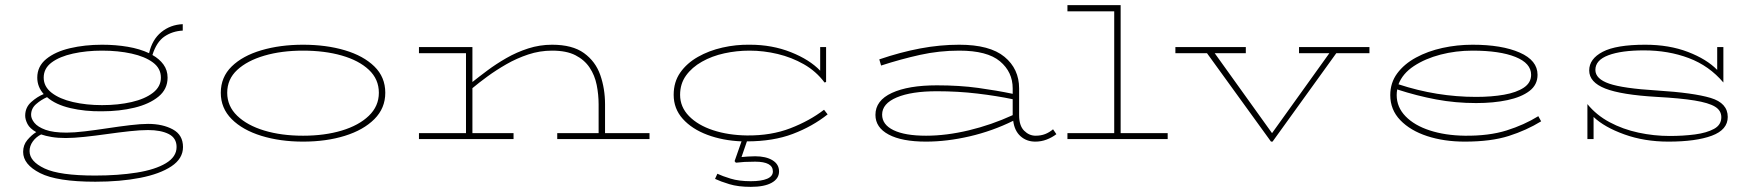

<svg xmlns="http://www.w3.org/2000/svg" viewBox="-20 -540 6847 747"><path d="M632 -238Q632 -193 596.5 -164Q561 -135 503 -121Q445 -107 377 -107Q311 -106 253.5 -119.5Q196 -133 163 -162Q140 -152 120.5 -135Q101 -118 101 -93Q101 -78 114 -62Q127 -46 157 -35Q187 -24 239 -24Q268 -24 310 -29Q352 -34 398 -41Q444 -48 486 -53Q528 -58 556 -58Q613 -58 652.5 -36.5Q692 -15 692 32Q692 77 647 107Q602 137 525 152Q448 167 351 167Q202 167 136 133.5Q70 100 70 51Q70 24 86.5 4.5Q103 -15 121 -26Q96 -40 87 -57.5Q78 -75 78 -90Q78 -122 101.5 -143Q125 -164 150 -174Q125 -202 125 -238Q125 -282 160 -310.5Q195 -339 252.5 -352.5Q310 -366 377 -366Q430 -366 477 -358Q524 -350 560 -333Q572 -386 607.5 -415Q643 -444 691 -446V-421Q651 -419 620 -398Q589 -377 573 -326Q600 -311 616 -289Q632 -267 632 -238ZM150 -238Q150 -203 181 -179Q212 -155 264 -143Q316 -131 377 -131Q440 -131 492 -143Q544 -155 575 -179Q606 -203 606 -238Q606 -274 575 -297Q544 -320 492 -331.5Q440 -343 377 -343Q316 -343 264 -331.5Q212 -320 181 -297Q150 -274 150 -238ZM95 48Q95 88 153.5 115.5Q212 143 350 143Q440 143 512 131.5Q584 120 625.5 95Q667 70 667 32Q667 -3 636.5 -18.5Q606 -34 556 -34Q526 -34 484.5 -29.5Q443 -25 397 -18.5Q351 -12 308.5 -7.5Q266 -3 236 -3Q205 -3 181 -7Q157 -11 140 -17Q120 -7 107.5 10.5Q95 28 95 48Z M1479 -179Q1479 -119 1436.5 -76.5Q1394 -34 1321.5 -11.5Q1249 11 1159 11Q1070 11 997 -11.5Q924 -34 881.5 -76.5Q839 -119 839 -179Q839 -240 881.5 -281.5Q924 -323 997 -344.5Q1070 -366 1159 -366Q1249 -366 1321.5 -344.5Q1394 -323 1436.5 -281.5Q1479 -240 1479 -179ZM864 -179Q864 -127 903 -89.5Q942 -52 1008.5 -32Q1075 -12 1159 -12Q1243 -12 1309.5 -32Q1376 -52 1415 -89.5Q1454 -127 1454 -179Q1454 -232 1415 -268.5Q1376 -305 1309.5 -324Q1243 -343 1159 -343Q1075 -343 1008.5 -323.5Q942 -304 903 -268Q864 -232 864 -179Z M1978 1H1610V-22H1793V-333H1610V-357H1818V-221Q1843 -241 1876.5 -266Q1910 -291 1950 -314Q1990 -337 2035 -351.5Q2080 -366 2128 -366Q2207 -366 2252 -333.5Q2297 -301 2315.5 -248Q2334 -195 2334 -134V-22H2507V1H2148V-22H2309V-134Q2309 -172 2301.5 -209.5Q2294 -247 2274 -277Q2254 -307 2219 -325Q2184 -343 2128 -343Q2080 -343 2035 -328Q1990 -313 1950 -290Q1910 -267 1876.5 -242.5Q1843 -218 1818 -197V-22H1978Z M3011 127Q3011 155 2982.5 171Q2954 187 2901 187Q2852 187 2817.5 176.5Q2783 166 2762 156L2771 136Q2790 145 2822.5 155Q2855 165 2901 165Q2942 165 2964.5 155.5Q2987 146 2987 127Q2987 89 2918 89Q2894 89 2876.5 90Q2859 91 2843 93L2838 87L2865 10Q2792 7 2732 -15.5Q2672 -38 2636.5 -77.5Q2601 -117 2601 -171Q2601 -221 2626.5 -257.5Q2652 -294 2695 -318.5Q2738 -343 2791 -355Q2844 -367 2898 -366Q2984 -366 3057 -337Q3130 -308 3171 -265V-357H3194V-221L3188 -219Q3155 -263 3107.5 -290Q3060 -317 3005.5 -330Q2951 -343 2896 -343Q2846 -343 2798 -332.5Q2750 -322 2711 -300Q2672 -278 2649 -246Q2626 -214 2626 -171Q2626 -124 2660.5 -88.5Q2695 -53 2754 -33.5Q2813 -14 2886 -13Q2980 -12 3055 -41Q3130 -70 3186 -113L3200 -95Q3141 -48 3064.5 -19Q2988 10 2886 10L2865 71Q2877 70 2889.5 69Q2902 68 2918 68Q2960 68 2985.5 83.5Q3011 99 3011 127Z M4090 -18Q4073 -5 4052 3Q4031 11 4008 11Q3974 11 3950.5 -10Q3927 -31 3922 -70Q3841 -30 3752.5 -9.5Q3664 11 3583 11Q3489 11 3437.5 -16.5Q3386 -44 3386 -93Q3386 -149 3450 -178.5Q3514 -208 3625 -208Q3713 -208 3785.5 -198Q3858 -188 3920 -175V-196Q3920 -260 3870.5 -301.5Q3821 -343 3712 -343Q3634 -343 3559.5 -326.5Q3485 -310 3408 -285L3401 -309Q3483 -337 3560 -351.5Q3637 -366 3712 -366Q3831 -366 3888 -319Q3945 -272 3945 -196V-92Q3945 -51 3964.5 -31.5Q3984 -12 4009 -12Q4030 -12 4046.5 -18.5Q4063 -25 4077 -37ZM3412 -94Q3412 -55 3456.5 -33.5Q3501 -12 3583 -12Q3662 -12 3749.5 -33Q3837 -54 3920 -92V-154Q3858 -167 3782.5 -176Q3707 -185 3625 -185Q3526 -185 3469 -161Q3412 -137 3412 -94Z M4523 1H4133V-22H4315V-496H4133V-520H4340V-22H4523Z M4931 11H4925L4676 -333H4553V-357H4827V-333H4706L4929 -22L5152 -333H5034V-357H5308V-333H5179Z M5976 -68Q5919 -33 5850 -11Q5781 11 5679 11Q5598 11 5532.5 -10.5Q5467 -32 5428 -72.5Q5389 -113 5389 -170Q5389 -218 5416 -254.5Q5443 -291 5489 -316Q5535 -341 5592 -353.5Q5649 -366 5709 -366Q5823 -366 5892.5 -335.5Q5962 -305 5962 -249Q5962 -210 5930.5 -186Q5899 -162 5845 -150.5Q5791 -139 5723 -139Q5643 -139 5568 -153Q5493 -167 5416 -192Q5414 -181 5414 -170Q5414 -123 5448.5 -87.5Q5483 -52 5543 -32.5Q5603 -13 5679 -12Q5773 -11 5841.5 -32.5Q5910 -54 5965 -88ZM5709 -343Q5644 -343 5584.5 -327.5Q5525 -312 5481 -283Q5437 -254 5421 -212Q5570 -163 5723 -163Q5783 -163 5831.5 -171.5Q5880 -180 5908.5 -199Q5937 -218 5937 -249Q5937 -294 5876 -318.5Q5815 -343 5709 -343Z M6702 -85Q6702 -35 6640 -12Q6578 11 6471 11Q6378 11 6300 -17Q6222 -45 6180 -85V1H6156V-135Q6191 -92 6242.5 -64.5Q6294 -37 6354.5 -24Q6415 -11 6476 -11Q6529 -11 6574.5 -17Q6620 -23 6648.5 -38.5Q6677 -54 6677 -84Q6677 -110 6652.5 -125Q6628 -140 6573 -149Q6518 -158 6426 -163Q6288 -171 6225.5 -195.5Q6163 -220 6163 -266Q6163 -311 6215.5 -338.5Q6268 -366 6381 -366Q6474 -366 6547 -338Q6620 -310 6661 -268V-357H6685V-219Q6630 -284 6550.5 -314Q6471 -344 6376 -344Q6288 -344 6237.5 -325Q6187 -306 6187 -268Q6187 -233 6241 -214.5Q6295 -196 6426 -188Q6569 -179 6635.5 -159Q6702 -139 6702 -85Z"/></svg>

Font: BhuTuka Expanded One
Style: Regular
Weight: 400
Designer: Erin McLaughlin
Version: Version 1.000; ttfautohint (v1.8.3)